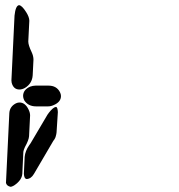

<svg xmlns="http://www.w3.org/2000/svg" viewBox="-20 -750 690 740"><path d="M3 -45 16 -315Q18 -340 42 -352Q49 -355 55 -355Q77 -355 90 -328Q96 -316 96 -305L92 -225Q91 -210 76 -183Q71 -172 70 -165L66 -80Q64 -55 34 -35Q25 -30 21 -30Q6 -33 3 -45ZM24 -440 36 -690Q40 -728 53 -730Q64 -730 81 -703Q93 -684 93 -670L89 -590Q89 -576 102 -549Q109 -534 109 -520L106 -460Q104 -428 76 -411Q65 -405 55 -405Q32 -405 25 -431Q24 -435 24 -440ZM165 -340H119Q88 -340 73 -364Q69 -373 69 -380Q69 -404 96 -416Q107 -420 117 -420H167Q198 -420 211 -395Q215 -387 215 -380Q215 -357 187 -345Q176 -340 165 -340ZM72 -80 75 -145Q77 -168 93 -191Q96 -195 98 -198L163 -308Q165 -310 168 -315Q185 -337 196 -338Q202 -337 203 -318L198 -240Q198 -236 197 -233Q196 -230 195.5 -227Q195 -224 194 -221.5Q193 -219 192 -217Q191 -215 190 -213.5Q189 -212 188.5 -211Q188 -210 187 -209L186 -208L111 -80Q100 -61 83 -60Q73 -61 72 -80ZM194 -420Q188 -420 194 -420Z"/></svg>

Font: Segment14
Style: Regular
Weight: 400
Monospace: yes
Designer: Paul Flo Williams
Foundry: His Deeds Are Dust
Version: Version 1.002